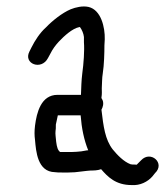

<svg xmlns="http://www.w3.org/2000/svg" viewBox="-20 -567 500 581"><path d="M225 -280H154C104 -280 91 -226 86 -187C84 -170 84 -158 86 -143C89 -110 93 -47 146 -46C152 -45 159 -45 168 -45H187C200 -45 213 -46 226 -48L243 -50C247 -50 251 -51 255 -51C263 -51 275 -51 286 -55C306 -32 330 -7 378 -7C404 -5 427 -17 441 -33L449 -43C481 -73 436 -113 407 -82L397 -72C392 -67 396 -69 388 -69C383 -69 379 -69 375 -70C354 -78 335 -98 321 -115C298 -145 293 -184 287 -235C289 -238 291 -244 292 -249C294 -265 286 -268 287 -272C289 -283 288 -292 288 -300L289 -324C289 -330 290 -338 291 -345C295 -370 296 -407 296 -430L297 -448C298 -484 286 -537 248 -546C230 -550 209 -545 194 -539C168 -528 138 -504 119 -484C101 -468 86 -445 75 -423L69 -411C50 -374 105 -353 125 -391L131 -402C140 -420 148 -430 158 -441C174 -458 199 -481 220 -485H222C228 -477 233 -465 234 -455V-440V-439C236 -414 233 -374 229 -345C226 -321 226 -302 225 -280ZM247 -112H243L226 -109C217 -108 205 -107 196 -107H162C155 -112 152 -122 150 -138C149 -150 147 -162 148 -170C149 -175 149 -180 149 -190C150 -196 153 -209 155 -218H224C227 -179 234 -144 247 -112Z"/></svg>

Font: PolanStronk
Style: BdIta
Weight: 700
Version: Version 1.0